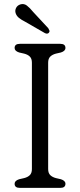

<svg xmlns="http://www.w3.org/2000/svg" viewBox="-20 -913 389 933"><path d="M214 -91.5Q214 -72 224.2 -62Q234.5 -52 252 -47.5L276 -42Q298 -35 298 -20Q298 0 273 0H76.5Q51 0 51 -20Q51 -35 73 -42L97 -47.5Q115 -52 125 -62Q135 -72 135 -91.5V-608.5Q135 -628 125 -638Q115 -648 97 -652.5L73 -658Q51 -665 51 -680Q51 -700 76.5 -700H273Q298 -700 298 -680Q298 -665 276 -658L252 -652.5Q234.5 -648 224.2 -638Q214 -628 214 -608.5ZM142 -854 214.5 -776Q218 -770.5 220 -765Q222 -759.5 218 -754.5Q211 -746 198.5 -752L102 -807.5Q84 -816.5 72.2 -826Q60.5 -835.5 56 -849Q52 -862 58 -874.2Q64 -886.5 78.5 -891.5Q96 -897 110.5 -886Q125 -875 142 -854Z"/></svg>

Font: Fraunces 9pt SuperSoft Light
Style: Regular
Weight: 300
Version: Version 1.000;[b76b70a41]